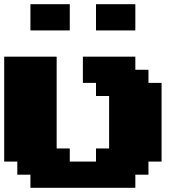

<svg xmlns="http://www.w3.org/2000/svg" viewBox="-20 -895 915 915"><path d="M125 0H625V-62.5H687.5V-125H750V-500H687.5V-562.5H625V-625H375V-500H437.5V-437.5H500V-187.5H437.5V-125H312.5V-187.5H250V-625H0V-125H62.5V-62.5H125ZM437.5 -750H625V-875H437.5ZM125 -750H312.5V-875H125Z"/></svg>

Font: Faithful 32x
Style: Bold
Weight: 400
Foundry: Faithful Resource Pack
Version: Version 1.0; January 27, 2023